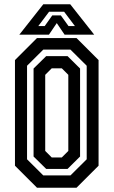

<svg xmlns="http://www.w3.org/2000/svg" viewBox="-20 -878 531 898"><path d="M153 0 50 -103V-597L153 -700H338L441 -597V-103L338 0ZM182.5 -57.5H309.5L385.5 -133V-570.5L309.5 -646H182.5L106.5 -570.5V-133ZM196 -88 137 -146V-557.5L196 -615.5H296L354.5 -557.5V-146L296 -88ZM222 -141.5H269L299.5 -172V-528L269 -558.5H222L191.5 -528V-172ZM182.5 -858H308.5L420.5 -716H282L245.5 -770L209 -716H70.5ZM209.5 -823 159 -756H189L224.5 -806H264.5L300.5 -756H330.5L280 -823Z"/></svg>

Font: Tourney Condensed SemiBold
Style: Regular
Weight: 600
Width: 3
Designer: Tyler Finck
Foundry: Etcetera Type Co
Version: Version 1.010; ttfautohint (v1.8.3)